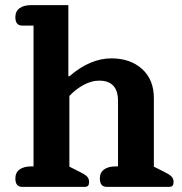

<svg xmlns="http://www.w3.org/2000/svg" viewBox="-20 -730 710 750"><path d="M40 -33Q40 -56 56.5 -68Q73 -80 102 -80H111V-630H67Q40 -630 40 -663Q40 -686 56.5 -698Q73 -710 102 -710H247V-432H251Q332 -502 415 -502Q489 -502 535 -460.5Q581 -419 581 -347V-79L617 -61Q640 -50 649 -41.5Q658 -33 658 -19Q658 -9 654 -4.5Q650 0 640 0H397Q370 0 370 -33Q370 -56 386.5 -68Q403 -80 432 -80H441V-336Q441 -415 367 -415Q338 -415 307 -398.5Q276 -382 251 -355V-79L287 -61Q310 -50 319 -41.5Q328 -33 328 -19Q328 -9 324 -4.5Q320 0 310 0H67Q40 0 40 -33Z"/></svg>

Font: Maitree
Style: Bold
Weight: 700
Designer: CadsonDemak Team
Foundry: CadsonDemak
Version: Version 1.002